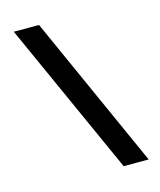

<svg xmlns="http://www.w3.org/2000/svg" viewBox="-115 -812 776 934"><g transform="rotate(-15 273.0 -345.0)"><path d="M44 -730H171L517 40H391Z"/></g></svg>

Font: M PLUS 1p
Style: Bold
Weight: 700
Version: Version 1.062